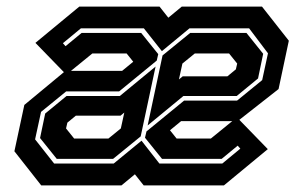

<svg xmlns="http://www.w3.org/2000/svg" viewBox="-20 -560 920 580"><path d="M104.5 0 23.5 -103 53.5 -243 173 -342 87 -430.5 219.5 -540H462L488.5 -506.5L529 -540H771.5L852.5 -437L821.5 -291L703 -198L789 -109.5L656.5 0H414L387.5 -33.5L347 0ZM143.5 -66H323.5L407.5 -135L461.5 -66H651.5L706 -111L698 -120L649.5 -80H469.5L418 -144L422.5 -163L536 -256H696L772 -318L789.5 -399L732.5 -474.5H552.5L469 -405.5L414.5 -474.5H224.5L170 -429.5L178 -420.5L226.5 -460.5H406.5L458 -396.5L453.5 -377L340 -284H180L104 -222L86 -139ZM426 -181 471 -392.5 554.5 -460.5H724.5L775 -397.5L759.5 -323L695 -270H534ZM362.5 -398.5H259L194.5 -346H349L382.5 -373.5ZM520.5 -320 532 -329.5H667L692.5 -350.5L696.5 -368L672 -398.5H568.5L531 -368ZM151.5 -80 101 -143 116.5 -217 181 -270H342L450 -359L405 -148L321.5 -80ZM204 -141.5H307.5L345 -172L355.5 -220L344 -210.5H209L183.5 -189.5L179.5 -172ZM617 -141.5 681.5 -194H527L493.5 -166.5L513.5 -141.5Z"/></svg>

Font: Tourney Condensed Regular
Style: Bold Italic
Weight: 700
Width: 3
Italic angle: -12°
Designer: Tyler Finck
Foundry: Etcetera Type Co
Version: Version 1.010; ttfautohint (v1.8.3)